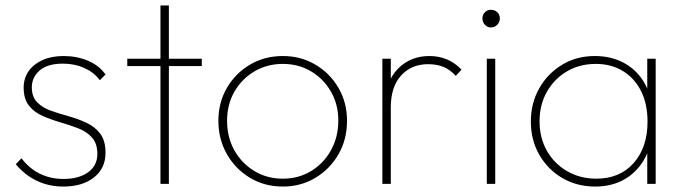

<svg xmlns="http://www.w3.org/2000/svg" viewBox="-20 -676 2511 706"><path d="M212 10Q175 10 142.5 -0.5Q110 -11 84 -29.5Q58 -48 38 -72L59 -94Q89 -55 128 -36.5Q167 -18 213 -18Q270 -18 304 -42.5Q338 -67 338 -110Q338 -148 318.5 -170Q299 -192 268 -204Q237 -216 202.5 -226Q168 -236 137 -249.5Q106 -263 86.5 -287.5Q67 -312 67 -354Q67 -388 85 -414Q103 -440 136 -455Q169 -470 214 -470Q263 -470 304 -452.5Q345 -435 368 -402L347 -381Q327 -409 291 -425.5Q255 -442 211 -442Q155 -442 126 -417Q97 -392 97 -355Q97 -320 116.5 -300Q136 -280 167 -269Q198 -258 232.5 -248.5Q267 -239 298 -224.5Q329 -210 348.5 -184.5Q368 -159 368 -114Q368 -57 325.5 -23.5Q283 10 212 10Z M570 0V-656H601V0ZM448 -433V-460H722V-433Z M1020 10Q953 10 899.5 -22Q846 -54 814.5 -109Q783 -164 783 -232Q783 -299 814.5 -353Q846 -407 899.5 -438.5Q953 -470 1020 -470Q1086 -470 1139.5 -438.5Q1193 -407 1224.5 -353Q1256 -299 1256 -232Q1256 -163 1224.5 -108.5Q1193 -54 1139.5 -22Q1086 10 1020 10ZM1020 -19Q1078 -19 1124 -47Q1170 -75 1197 -123.5Q1224 -172 1224 -233Q1224 -292 1197 -339Q1170 -386 1124 -413.5Q1078 -441 1020 -441Q962 -441 915.5 -413.5Q869 -386 842 -339Q815 -292 815 -232Q815 -171 842 -123Q869 -75 915.5 -47Q962 -19 1020 -19Z M1386 0V-460H1417V0ZM1417 -281 1396 -287Q1396 -375 1442.5 -422.5Q1489 -470 1559 -470Q1593 -470 1622.5 -458Q1652 -446 1677 -420L1656 -397Q1635 -420 1610.5 -430Q1586 -440 1554 -440Q1493 -440 1455 -398.5Q1417 -357 1417 -281Z M1770 0V-460H1801V0ZM1785 -575Q1772 -575 1763 -585Q1754 -595 1754 -608Q1754 -622 1763 -631Q1772 -640 1785 -640Q1799 -640 1808.5 -631Q1818 -622 1818 -608Q1818 -595 1808.5 -585Q1799 -575 1785 -575Z M2169 10Q2101 10 2047.5 -21.5Q1994 -53 1963 -107Q1932 -161 1932 -229Q1932 -297 1963 -351.5Q1994 -406 2047 -438Q2100 -470 2167 -470Q2220 -470 2262.5 -450.5Q2305 -431 2333.5 -395Q2362 -359 2373 -309V-152Q2361 -102 2332.5 -65.5Q2304 -29 2262.5 -9.5Q2221 10 2169 10ZM2173 -19Q2259 -19 2310 -76.5Q2361 -134 2361 -229Q2361 -293 2337.5 -340.5Q2314 -388 2271 -414.5Q2228 -441 2171 -441Q2111 -441 2064.5 -413.5Q2018 -386 1991 -338.5Q1964 -291 1964 -230Q1964 -169 1991 -121.5Q2018 -74 2065.5 -46.5Q2113 -19 2173 -19ZM2360 0V-123L2369 -237L2360 -348V-460H2391V0Z"/></svg>

Font: Outfit Thin Thin
Style: Regular
Weight: 250
Version: Version 1.100;gftools[0.9.27]